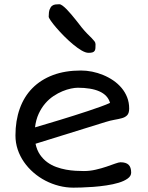

<svg xmlns="http://www.w3.org/2000/svg" viewBox="-20 -865 692 897"><path d="M393.6 -618.2Q379.9 -618.2 360.8 -629.4Q341.8 -640.6 321.3 -657.7Q300.8 -674.8 280.3 -695.3Q259.8 -715.8 243.7 -734.6Q227.5 -753.4 217.5 -767.8Q207.5 -782.2 207.5 -787.1Q207.5 -809.1 211.9 -820.8Q216.3 -832.5 223.4 -837.9Q230.5 -843.3 239.3 -844.2Q248 -845.2 257.3 -845.2Q263.2 -845.2 272.5 -838.4Q281.7 -831.5 292.2 -820.8Q302.7 -810.1 313.7 -796.9Q324.7 -783.7 334.5 -771.5Q344.2 -759.3 351.8 -749.5Q359.4 -739.7 362.8 -735.4Q376.5 -718.8 387.9 -707.3Q399.4 -695.8 408 -687.3Q416.5 -678.7 421.4 -672.1Q426.3 -665.5 426.3 -658.2Q426.3 -647.5 425.8 -639.9Q425.3 -632.3 422.1 -627.4Q418.9 -622.6 412.4 -620.4Q405.8 -618.2 393.6 -618.2ZM52.2 -231.9Q52.2 -301.3 72.3 -357.4Q92.3 -413.6 131.3 -453.1Q170.4 -492.7 227.3 -514.2Q284.2 -535.6 358.4 -535.6Q383.8 -535.6 410.4 -530.3Q437 -524.9 461.9 -514.6Q486.8 -504.4 509 -489.3Q531.2 -474.1 547.9 -454.3Q564.5 -434.6 574 -410.4Q583.5 -386.2 583.5 -357.9Q583.5 -335.9 573.7 -326.2Q564 -316.4 547.9 -312.5Q533.7 -308.6 514.9 -305.4Q496.1 -302.2 472.7 -294.9L146 -193.4Q152.3 -163.6 166.7 -142.6Q181.2 -121.6 200.4 -107.4Q219.7 -93.3 242.4 -85Q265.1 -76.7 288.1 -72.5Q311 -68.4 332.8 -67.1Q354.5 -65.9 372.1 -65.9Q399.9 -65.9 427.2 -72.3Q454.6 -78.6 477.5 -86.4Q500.5 -94.2 517.8 -100.6Q535.2 -106.9 543 -106.9Q568.8 -106.9 580.8 -95.2Q592.8 -83.5 592.8 -58.6Q592.8 -42.5 576.4 -30.8Q560.1 -19 534.2 -11.2Q508.3 -3.4 476.8 1.2Q445.3 5.9 415.3 8.1Q385.3 10.3 360.4 11Q335.4 11.7 322.8 11.7Q289.1 11.7 255.6 3.2Q222.2 -5.4 192.1 -21Q162.1 -36.6 136.5 -58.8Q110.8 -81.1 92 -108.2Q73.2 -135.3 62.7 -166.5Q52.2 -197.8 52.2 -231.9ZM143.6 -270Q166.5 -276.9 196.3 -285.6Q226.1 -294.4 259 -304.4Q292 -314.5 325.9 -325.2Q359.9 -335.9 391.4 -346.4Q422.9 -356.9 449.5 -366.5Q476.1 -376 494.1 -384.3Q488.8 -402.8 476.1 -416.3Q463.4 -429.7 444.1 -438.2Q424.8 -446.8 399.4 -450.9Q374 -455.1 343.8 -455.1Q330.1 -455.1 311.3 -451.2Q292.5 -447.3 271.7 -438.7Q251 -430.2 229.7 -416Q208.5 -401.9 190.9 -381.3Q173.3 -360.8 160.6 -333.3Q147.9 -305.7 143.6 -270Z"/></svg>

Font: Short Stack
Style: Regular
Weight: 400
Designer: James Grieshaber
Foundry: James Grieshaber
Version: Version 1.002